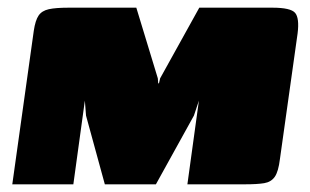

<svg xmlns="http://www.w3.org/2000/svg" viewBox="-20 -480 808 500"><path d="M12 0 68 -400Q72 -427 80.5 -439.5Q89 -452 107 -456Q125 -460 159 -460H335L391 -276L392 -263H394L397 -276L499 -460H689Q737 -460 748.5 -446.5Q760 -433 755 -393L709 -66Q705 -33 695.5 -19.5Q686 -6 668 -3Q650 0 617 0H468L498 -218L485 -179L386 0H253L204 -179L201 -218L171 0Z"/></svg>

Font: Genos Thin Black
Style: Italic
Weight: 900
Italic angle: -8°
Version: Version 1.010